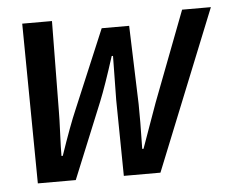

<svg xmlns="http://www.w3.org/2000/svg" viewBox="-42 -537 707 585"><g transform="rotate(-5 311.5 -244.5)"><path d="M51 0 46 -489H137L134 -214Q134 -191 132 -146Q130 -101 130 -77H134Q165 -168 185 -214L286 -454H370L378 -214Q379 -169 377 -77H381Q390 -102 406 -147Q422 -192 430 -214L535 -489H623L426 0H314L311 -232Q311 -248 313 -367H309Q281 -279 262 -232L167 0Z"/></g></svg>

Font: TypoPRO Source Code Pro
Style: Italic
Weight: 500
Italic angle: -11°
Monospace: yes
Designer: Paul D. Hunt, Teo Tuominen
Foundry: Adobe Systems Incorporated
Version: Version 1.030;PS 1.0;hotconv 1.0.84;makeotf.lib2.5.63406